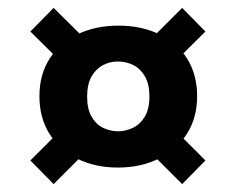

<svg xmlns="http://www.w3.org/2000/svg" viewBox="-20 -542 598 487"><path d="M279 -117Q221 -117 176 -139.5Q131 -162 105.5 -202.5Q80 -243 80 -298Q80 -353 106 -393.5Q132 -434 177.5 -455.5Q223 -477 280 -477Q338 -477 383.5 -455.5Q429 -434 454.5 -393.5Q480 -353 480 -298Q480 -243 454 -202.5Q428 -162 382.5 -139.5Q337 -117 279 -117ZM116 -75 57 -135 152 -230 224 -183ZM442 -75 347 -170 410 -226 501 -135ZM280 -209Q299 -209 317.5 -218Q336 -227 347.5 -246.5Q359 -266 359 -297Q359 -329 347.5 -348.5Q336 -368 318 -377Q300 -386 279 -386Q259 -386 241.5 -377Q224 -368 212.5 -348.5Q201 -329 201 -297Q201 -266 212 -246.5Q223 -227 241 -218Q259 -209 280 -209ZM149 -371 57 -462 116 -522 217 -422ZM399 -361 342 -422 442 -522 501 -462Z"/></svg>

Font: DM Sans 28pt Black
Style: Regular
Weight: 900
Version: Version 4.004;gftools[0.9.30]